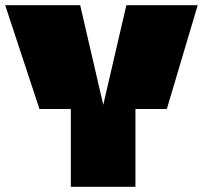

<svg xmlns="http://www.w3.org/2000/svg" viewBox="-20 -720 783 740"><path d="M742 -700 623 -300H502V0H253V-300H132L0 -700H289L378 -316L467 -700Z"/></svg>

Font: Fivo Sans Modern ExtBlk
Style: Regular
Weight: 950
Designer: Alexander Slobzheninov
Foundry: Alexander Slobzheninov
Version: 1.0